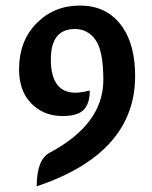

<svg xmlns="http://www.w3.org/2000/svg" viewBox="-20 -449 543 684"><path d="M264.6 -429.2Q363.3 -429.2 416.5 -352.5Q461.4 -287.1 461.4 -178.2Q461.4 97.2 110.8 214.8Q110.8 119.6 156.7 95.2Q348.1 -6.8 348.1 -164.1Q348.1 -268.1 320.3 -306.9Q292.5 -345.7 247.1 -345.7Q161.1 -345.7 161.1 -237.8Q161.1 -118.7 249 -118.7Q267.6 -118.7 299.8 -126.5Q299.8 -79.1 277.8 -57.4Q255.9 -35.6 203.1 -35.6Q135.7 -35.6 91.8 -80.1Q47.9 -124.5 47.9 -202.1Q47.9 -302.7 110.1 -366Q172.4 -429.2 264.6 -429.2Z"/></svg>

Font: Bainsley
Style: Bold
Weight: 700
Designer: Paul James MIller
Foundry: High-Logic / Made with FontCreator
Version: Version 1.411;March 28, 2021;FontCreator 13.0.0.2683 64-bit